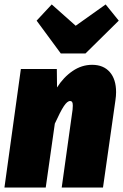

<svg xmlns="http://www.w3.org/2000/svg" viewBox="-23 -845 555 865"><path d="M500 -430Q500 -413 497 -393L441 0H255L304 -351Q305 -358 305 -369Q305 -381 302 -385.5Q299 -390 293 -390Q280 -390 264.5 -366.5Q249 -343 224 -288L183 0H-3L71 -534H233L234 -451Q263 -497 304 -525Q345 -553 392 -553Q443 -553 471.5 -520.5Q500 -488 500 -430ZM453 -825 512 -752 362 -604H251L142 -752L210 -825L318 -729Z"/></svg>

Font: Fira Sans Condensed Black
Style: Italic
Weight: 900
Width: 3
Italic angle: -8°
Designer: Carrois Corporate & Edenspiekermann AG
Foundry: Carrois Corporate GbR & Edenspiekermann AG
Version: Version 4.203